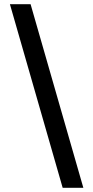

<svg xmlns="http://www.w3.org/2000/svg" viewBox="-20 -789 443 910"><path d="M375 101H277L27 -769H125Z"/></svg>

Font: DM Sans Medium
Style: Regular
Weight: 500
Designer: Colophon Foundry, Jonny Pinhorn
Foundry: Colophon Foundry
Version: Version 4.004; ttfautohint (v1.8.4.7-5d5b)